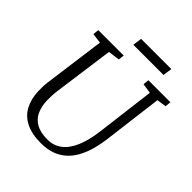

<svg xmlns="http://www.w3.org/2000/svg" viewBox="-244 -1042 1199 1199"><g transform="rotate(45 356.0 -442.0)"><path d="M645 -695 596 -306Q585 -220 561.5 -159.5Q538 -99 502.8 -61.8Q467.5 -24.5 422 -7.2Q376.5 10 321 10Q239.5 10 186.8 -16.5Q134 -43 107.8 -92.2Q81.5 -141.5 79 -209Q78.5 -227.5 79 -248Q79.5 -268.5 82.5 -290L137 -695L70.5 -704L74.5 -743H299L294.5 -704L218 -694L163.5 -296.5Q160 -270.5 159 -248Q158 -225.5 158.5 -204.5Q160.5 -153 178.5 -114.8Q196.5 -76.5 234.2 -55.8Q272 -35 333.5 -35Q386 -35 426 -64.5Q466 -94 492.5 -154Q519 -214 530.5 -306L579 -694L513 -704L517 -743H711.5L707.5 -704ZM302 -893.5H569L560.5 -833H294Z"/></g></svg>

Font: Merriweather 24pt Light
Style: Italic
Weight: 300
Italic angle: -7.8°
Version: Version 2.101